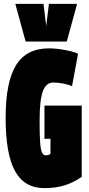

<svg xmlns="http://www.w3.org/2000/svg" viewBox="-20 -959 458 989"><path d="M9 -352Q9 -536 62.5 -623Q116 -710 233 -710Q257 -710 286 -706Q315 -702 341 -696Q367 -690 382 -682L351 -515Q334 -523 306 -528.5Q278 -534 255 -534Q217 -534 200.5 -488.5Q184 -443 184 -338Q184 -268 186.5 -229Q189 -190 196 -174.5Q203 -159 214 -159Q232 -159 240 -167V-244H209V-415H401V-48Q358 -18 312 -4Q266 10 209 10Q106 10 57.5 -77.5Q9 -165 9 -352ZM377 -939 324 -745H112L59 -939H204L218 -825L232 -939Z"/></svg>

Font: Georama ExtraCondensed Black
Style: Regular
Weight: 900
Width: 2
Designer: Jean-Baptiste Levee
Foundry: Production Type
Version: Version 1.000